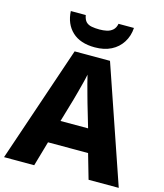

<svg xmlns="http://www.w3.org/2000/svg" viewBox="-134 -1043 976 1143"><g transform="rotate(15 353.5 -471.5)"><path d="M521 0 477 -153H230L186 0H0L243 -717H461L707 0ZM397 -438Q392 -456 383.5 -486.5Q375 -517 366.5 -549Q358 -581 353 -603Q349 -581 340.5 -548.5Q332 -516 324 -485.5Q316 -455 311 -438L269 -295H439ZM548 -943Q545 -893 520 -853.5Q495 -814 452.5 -792.5Q410 -771 352 -771Q262 -771 212.5 -817.5Q163 -864 159 -943H251Q256 -915 269 -902Q282 -889 303.5 -885Q325 -881 352 -881Q375 -881 396 -885.5Q417 -890 432.5 -903.5Q448 -917 453 -943Z"/></g></svg>

Font: Noto Sans Armenian ExtraBold
Style: Regular
Weight: 800
Version: Version 2.007